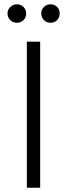

<svg xmlns="http://www.w3.org/2000/svg" viewBox="-20 -874 312 894"><path d="M215 -854Q234 -854 246 -841.5Q258 -829 258 -812Q258 -793 246 -780.5Q234 -768 215 -768Q197 -768 184.5 -780.5Q172 -793 172 -812Q172 -829 184.5 -841.5Q197 -854 215 -854ZM58 -854Q77 -854 89.5 -841.5Q102 -829 102 -812Q102 -793 89.5 -780.5Q77 -768 58 -768Q41 -768 28 -780.5Q15 -793 15 -812Q15 -829 28 -841.5Q41 -854 58 -854ZM105 0V-680H167V0Z"/></svg>

Font: Palanquin Light
Style: Regular
Weight: 300
Designer: Pria Ravichandran
Version: Version 1.0.4